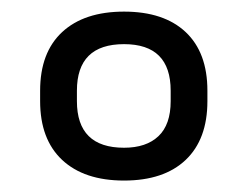

<svg xmlns="http://www.w3.org/2000/svg" viewBox="-20 -714 431 334"><path d="M49.8 -538.1V-556.2Q49.8 -622.6 88.1 -658.2Q126.5 -693.8 195.8 -693.8Q265.1 -693.8 303 -658.2Q340.8 -622.6 340.8 -556.2V-538.1Q340.8 -471.7 303 -435.8Q265.1 -399.9 195.8 -399.9Q126.5 -399.9 88.1 -435.8Q49.8 -471.7 49.8 -538.1ZM195.8 -457Q234.4 -457 255.6 -477.1Q276.9 -497.1 276.9 -538.1V-556.2Q276.9 -637.2 195.8 -637.2Q113.8 -637.2 113.8 -556.2V-538.1Q113.8 -457 195.8 -457Z"/></svg>

Font: Sofia Sans
Style: Regular
Weight: 400
Designer: Botio Nikoltchev, Ani Petrova
Foundry: lettersoup
Version: Version 4.100